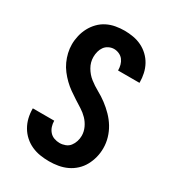

<svg xmlns="http://www.w3.org/2000/svg" viewBox="-182 -845 863 955"><g transform="rotate(30 250.0 -367.5)"><path d="M249 8Q223 8 197.5 4Q172 0 148.5 -10.5Q125 -21 105.5 -38.5Q86 -56 73 -78.5Q60 -101 54 -126Q48 -151 48 -177V-180H171V-178Q171 -163 176 -147.5Q181 -132 191.5 -120Q202 -108 217.5 -102.5Q233 -97 249 -97Q265 -97 281 -103Q297 -109 307 -122Q317 -135 322 -151Q327 -167 327 -183Q327 -207 316.5 -229.5Q306 -252 289.5 -269Q273 -286 252.5 -299Q232 -312 211.5 -325Q191 -338 171.5 -352Q152 -366 135 -382.5Q118 -399 103 -418.5Q88 -438 78 -460Q68 -482 62.5 -505.5Q57 -529 57 -553Q57 -578 63 -603.5Q69 -629 81 -651.5Q93 -674 111 -692.5Q129 -711 152 -722.5Q175 -734 200.5 -738.5Q226 -743 251 -743Q276 -743 301.5 -738.5Q327 -734 349.5 -723Q372 -712 390.5 -694.5Q409 -677 421 -655Q433 -633 438.5 -608Q444 -583 444 -558V-555H321V-556Q321 -571 317 -586Q313 -601 304 -613Q295 -625 280.5 -631.5Q266 -638 251 -638Q236 -638 221.5 -631Q207 -624 198 -611.5Q189 -599 185 -583.5Q181 -568 181 -552Q181 -522 196.5 -495Q212 -468 235.5 -449.5Q259 -431 285.5 -416.5Q312 -402 336 -384Q360 -366 381.5 -344Q403 -322 418.5 -296.5Q434 -271 442.5 -242Q451 -213 451 -183Q451 -156 444.5 -130.5Q438 -105 425.5 -82Q413 -59 393.5 -41Q374 -23 350.5 -12Q327 -1 301 3.5Q275 8 249 8Z"/></g></svg>

Font: Iosevka Curly Extrabold
Style: Regular
Weight: 800
Monospace: yes
Designer: Belleve Invis
Foundry: Belleve Invis
Version: Version 22.1.2; ttfautohint (v1.8.4)